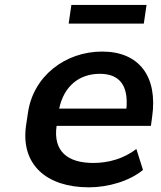

<svg xmlns="http://www.w3.org/2000/svg" viewBox="-20 -762 664 792"><path d="M346.2 10.7C427.2 10.7 514.2 -15.1 569.8 -61L542.5 -147.5C490.2 -106.9 425.8 -89.8 365.2 -89.8C258.3 -89.8 198.7 -138.2 213.4 -242.7H602.5L607.4 -278.8C631.8 -446.3 554.2 -549.3 401.4 -549.3C250 -549.3 116.7 -448.7 95.2 -295.9L87.4 -244.1C64.5 -81.5 173.8 10.7 346.2 10.7ZM391.6 -457.5C471.7 -457.5 510.3 -411.1 501.5 -314H224.1C244.1 -408.2 308.1 -457.5 391.6 -457.5ZM573.2 -664.6 584.5 -741.7H274.4L263.2 -664.6Z"/></svg>

Font: Winston SemiBold
Style: Italic
Weight: 600
Italic angle: -8.13011°
Designer: Vernon Adams, Kim Jin-seong, David Berlow, Cristiano Sobral
Foundry: The Winston Project Authors
Version: Version 3.004